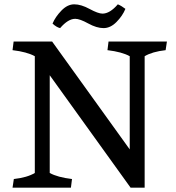

<svg xmlns="http://www.w3.org/2000/svg" viewBox="-20 -868 813 888"><path d="M649 0H584L210 -520V-68Q246 -48 313 -40L308 0H38L44 -40Q106 -47 141 -68V-608Q105 -628 38 -636L43 -676H221L580 -177V-608Q544 -628 477 -636L482 -676H752L746 -636Q684 -629 649 -608ZM454 -805Q488 -805 525 -848Q542 -841 560 -827Q547 -795 519 -766.5Q491 -738 459 -738Q427 -738 388 -759.5Q349 -781 328 -781Q295 -781 258 -738Q241 -742 223 -759Q236 -790 264 -819Q292 -848 323.5 -848Q355 -848 394.5 -826.5Q434 -805 454 -805Z"/></svg>

Font: Cambo
Style: Regular
Weight: 400
Designer: Carolina Giovagnoli, Andres Torresi
Foundry: Carolina Giovagnoli, Andres Torresi
Version: Version 2.001